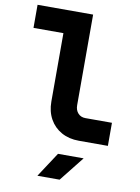

<svg xmlns="http://www.w3.org/2000/svg" viewBox="-103 -798 806 1106"><g transform="rotate(10 300.0 -245.0)"><path d="M395 0Q337 0 293 -24.5Q249 -49 224.5 -93Q200 -137 200 -195V-595H25V-730H350V-200Q350 -171 366.5 -153Q383 -135 410 -135H565V0ZM195 240 290 95H440L325 240Z"/></g></svg>

Font: NKDuy Mono ExtraBold
Style: Regular
Weight: 800
Monospace: yes
Designer: NKDuy
Foundry: NKDuy
Version: Version 2.251; ttfautohint (v1.8.4.7-5d5b)